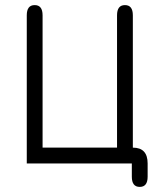

<svg xmlns="http://www.w3.org/2000/svg" viewBox="-20 -641 642 753"><path d="M559 0V52Q559 92 528 92Q497 92 497 52V0H85V-581Q85 -621 116 -621Q147 -621 147 -581V-62H439V-581Q439 -621 470 -621Q501 -621 501 -581V-62Q559 -62 559 0Z"/></svg>

Font: Jura Medium
Style: Regular
Weight: 500
Designer: Daniel Johnson, Alexei Vanyashin
Foundry: Daniel Johnson
Version: Version 5.103